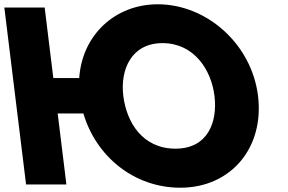

<svg xmlns="http://www.w3.org/2000/svg" viewBox="-54 -860 1341 895"><path d="M214.9 -331H334.7C393.6 -130.9 570.8 15 786.3 15C1023.3 15 1178.4 -172 1148.8 -413C1119.2 -654 910.4 -840 681.4 -840C481.2 -840 328.4 -695.4 315.3 -496H194.6L154.2 -825H-33.8L67.5 0H255.5ZM520.8 -413C505.7 -536 558.6 -659 703.6 -659C849.6 -659 930.7 -536 945.8 -413C960.9 -290 914 -167 764 -167C610 -167 535.9 -290 520.8 -413Z"/></svg>

Font: Hussar
Style: BdOpOblOne
Weight: 700
Foundry: Cannot Into Space Fonts
Version: Version 2.00